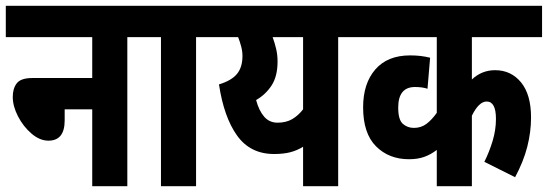

<svg xmlns="http://www.w3.org/2000/svg" viewBox="-20 -642 1889 662"><path d="M0 -622H489V-514H419V0H298V-265H203V-227Q203 -157 147 -157Q117 -157 88.5 -181.5Q60 -206 42 -241Q24 -276 24 -308Q24 -337 38 -355Q52 -373 92 -373H298V-514H0Z M656 -514V0H535V-514H477V-622H726V-514Z M1216 -622V-514H1146V0H1025V-136Q1004 -123 980.5 -117Q957 -111 925 -111Q843 -111 797.5 -174.5Q752 -238 735 -351Q778 -364 797 -387Q816 -410 816 -449Q816 -465 811.5 -482Q807 -499 801 -514H714V-622ZM863 -297Q873 -260 891 -239.5Q909 -219 937 -219Q966 -219 987 -231Q1008 -243 1025 -265V-514H920Q927 -495 932 -474Q937 -453 937 -430Q937 -379 916.5 -347.5Q896 -316 863 -297Z M1849 -514H1607V-368Q1641 -400 1687 -400Q1742 -400 1776.5 -358Q1811 -316 1811 -237Q1811 -187 1798 -136Q1785 -85 1756 -31L1650 -84Q1667 -118 1678.5 -156Q1690 -194 1690 -232Q1690 -292 1658 -292Q1631 -292 1607 -243V0H1486V-125Q1465 -109 1442.5 -101Q1420 -93 1390 -93Q1321 -93 1276.5 -137.5Q1232 -182 1232 -272Q1232 -354 1274 -402.5Q1316 -451 1394 -451Q1414 -451 1430.5 -449Q1447 -447 1463 -443L1454 -336Q1436 -342 1411 -342Q1353 -342 1353 -271Q1353 -229 1369 -215Q1385 -201 1407 -201Q1432 -201 1450.5 -215Q1469 -229 1486 -253V-514H1204V-622H1849Z"/></svg>

Font: Noto Sans ExtraCondensed
Style: Bold
Weight: 700
Width: 2
Designer: Monotype Design Team
Foundry: Monotype Imaging Inc.
Version: Version 2.013; ttfautohint (v1.8.4.7-5d5b)